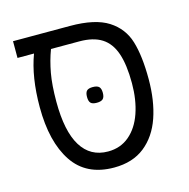

<svg xmlns="http://www.w3.org/2000/svg" viewBox="-95 -701 789 803"><g transform="rotate(-15 300.0 -299.0)"><path d="M67 -313.5Q67 -443.5 102 -536.5H30.5V-609H277Q385.5 -609 442.2 -572.8Q499 -536.5 518.2 -473Q537.5 -409.5 537.5 -309Q537.5 -216 512.8 -144Q488 -72 435.8 -30.5Q383.5 11 303 11Q183 11 125 -76Q67 -163 67 -313.5ZM465.5 -310.5Q465.5 -391 448.5 -440.5Q431.5 -490 395 -513.2Q358.5 -536.5 298 -536.5H175.5Q158.5 -491.5 149.2 -440.5Q140 -389.5 140 -317.5Q140 -189.5 179.8 -125Q219.5 -60.5 296 -60.5Q350 -60.5 388.2 -93Q426.5 -125.5 446 -182.2Q465.5 -239 465.5 -310.5ZM269 -303.5Q269 -322 276.5 -329.8Q284 -337.5 302.5 -337.5Q321.5 -337.5 329.5 -329.8Q337.5 -322 337.5 -303.5Q337.5 -285 329.5 -277.2Q321.5 -269.5 302.5 -269.5Q284 -269.5 276.5 -277.2Q269 -285 269 -303.5Z"/></g></svg>

Font: JuliaMono Light
Style: Italic
Weight: 300
Italic angle: -9°
Monospace: yes
Designer: cormullion
Foundry: corm
Version: Version 0.054; ttfautohint (v1.8.4)